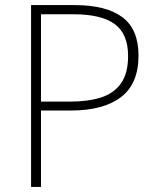

<svg xmlns="http://www.w3.org/2000/svg" viewBox="-20 -734 620 754"><path d="M273 -714Q397 -714 460.5 -666.5Q524 -619 524 -516Q524 -405 455 -352.5Q386 -300 259 -300H141V0H102V-714ZM268 -678H141V-335H255Q325 -335 376 -351Q427 -367 455 -406.5Q483 -446 483 -514Q483 -601 430.5 -639.5Q378 -678 268 -678Z"/></svg>

Font: Noto Sans Kannada ExtraLight
Style: Regular
Weight: 200
Designer: Jelle Bosma - Monotype Design Team
Foundry: Monotype Imaging Inc.
Version: Version 2.005; ttfautohint (v1.8.4.7-5d5b)